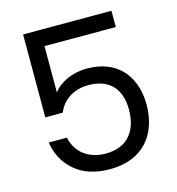

<svg xmlns="http://www.w3.org/2000/svg" viewBox="-108 -817 843 913"><g transform="rotate(-15 314.0 -361.0)"><path d="M152 -52C195 -16 252 2 322 2C488 2 569 -106 569 -250C569 -371 506 -489 337 -489C268 -489 203 -459 172 -416V-644H523V-724H88V-316H174C198 -375 253 -411 324 -411C428 -411 482 -352 482 -248C482 -144 428 -75 323 -75C238 -75 179 -120 162 -196H73C82 -136 109 -88 152 -52Z"/></g></svg>

Font: Poppins
Style: Regular
Weight: 400
Designer: Ninad Kale (Devanagari), Jonny Pinhorn (Latin)
Foundry: Indian Type Foundry
Version: 4.004